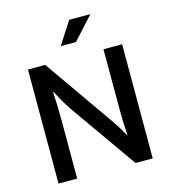

<svg xmlns="http://www.w3.org/2000/svg" viewBox="-120 -926 913 1024"><g transform="rotate(-15 336.0 -414.5)"><path d="M361 -705H277L357 -829H474ZM76 -630H171L435 -253Q453 -227 469 -201Q485 -175 496 -154H498Q493 -228 493 -301.5Q493 -375 493 -450V-630H596V0H501L244 -365Q225 -392 207 -423.5Q189 -455 176 -480H174Q179 -402 179 -325.5Q179 -249 179 -172V0H76Z"/></g></svg>

Font: Mukta Vaani Medium
Style: Regular
Weight: 500
Designer: Noopur Datye, Girish Dalvi, Yashodeep Gholap, Pallavi Karambelkar
Foundry: Ek Type
Version: Version 2.538;PS 1.000;hotconv 16.6.51;makeotf.lib2.5.65220;